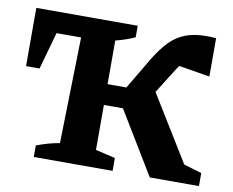

<svg xmlns="http://www.w3.org/2000/svg" viewBox="-74 -758 1037 854"><g transform="rotate(10 444.5 -331.5)"><path d="M129 0V-52Q181 -72 233 -81L244 -560H133L86 -392H25V-655H483V-603Q444 -585 396 -573V-376H481L567 -521Q596 -568 626 -599.5Q656 -631 696 -647Q736 -663 794 -663Q814 -663 836 -661V-488L696 -511Q684 -494 671 -473L612 -379L794 -83L875 -59V0H653L482 -282H396V-79L485 -58V0Z"/></g></svg>

Font: Piazzolla SC
Style: Bold
Weight: 700
Designer: Juan Pablo del Peral
Foundry: Huerta Tipografica
Version: Version 1.330